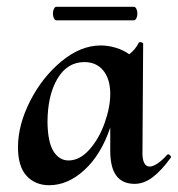

<svg xmlns="http://www.w3.org/2000/svg" viewBox="-20 -533 524 566"><path d="M476 -78Q479 -78 482 -74.5Q485 -71 484 -69Q456 -30 430 -10.5Q404 9 377 9Q341 9 323 -15Q305 -39 305 -89V-157Q278 -77 229 -32Q180 13 125 13Q84 13 58.5 -14.5Q33 -42 33 -99Q33 -165 69 -235.5Q105 -306 161.5 -352.5Q218 -399 277 -399Q298 -399 320.5 -392.5Q343 -386 361 -373Q380 -388 389 -407Q391 -409 393 -409Q396 -409 399.5 -407Q403 -405 402 -404L400 -89Q399 -66 404.5 -54Q410 -42 421 -42Q431 -42 445 -51.5Q459 -61 473 -77Q474 -78 476 -78ZM305 -256Q305 -300 284.5 -325Q264 -350 229 -350Q178 -350 149 -300.5Q120 -251 120 -172Q121 -113 138 -86.5Q155 -60 182 -60Q215 -60 243.5 -92Q272 -124 288.5 -170.5Q305 -217 305 -256ZM136 -493Q136 -501 139 -507Q142 -513 146 -513H374Q379 -513 382 -507Q385 -501 385 -493Q385 -485 382 -479Q379 -473 374 -473H146Q142 -473 139 -479Q136 -485 136 -493Z"/></svg>

Font: Cormorant Upright
Style: Bold
Weight: 700
Designer: Christian Thalmann (Catharsis Fonts)
Foundry: Catharsis Fonts
Version: Version 3.302